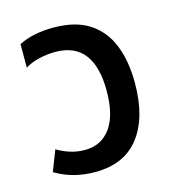

<svg xmlns="http://www.w3.org/2000/svg" viewBox="-86 -603 632 688"><g transform="rotate(-15 229.5 -258.5)"><path d="M185 11Q145 11 109 2Q73 -7 37 -28L67 -105Q86 -93 112.5 -84Q139 -75 170 -75Q230 -75 264.5 -122Q299 -169 299 -261Q299 -349 264 -395.5Q229 -442 156 -442Q127 -442 96.5 -435Q66 -428 44 -414V-501Q71 -515 103.5 -521.5Q136 -528 172 -528Q254 -528 305 -495Q356 -462 380 -402Q404 -342 404 -261Q404 -133 348.5 -61Q293 11 185 11Z"/></g></svg>

Font: Noto Sans Thai UI SemCond Med
Style: Regular
Weight: 500
Width: 4
Designer: Monotype Design Team
Foundry: Monotype Imaging Inc.
Version: Version 2.000; ttfautohint (v1.8.4.7-5d5b)